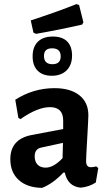

<svg xmlns="http://www.w3.org/2000/svg" viewBox="-20 -901 521 930"><path d="M350 -881 363 -877 384 -793 378 -782Q269 -757 154 -737L142 -743L129 -802Q260 -845 350 -881ZM236 -724Q282 -724 305.5 -700Q329 -676 329 -632Q329 -586 302.5 -560Q276 -534 231 -534Q187 -534 162.5 -558.5Q138 -583 138 -628Q138 -674 163.5 -699Q189 -724 236 -724ZM232 -667Q193 -667 193 -630Q193 -590 234 -590Q274 -590 274 -628Q274 -667 232 -667ZM244 -474Q321 -474 364.5 -439.5Q408 -405 408 -343Q408 -326 402.5 -231.5Q397 -137 397 -121Q397 -91 420 -91Q430 -91 446 -95L456 -87L444 -17Q412 4 371 8Q308 2 294 -65H287Q237 -12 184 9Q112 8 71 -29Q30 -66 30 -130Q30 -227 133 -247L286 -276V-317Q286 -382 222 -382Q162 -382 79 -324L69 -330L54 -418Q142 -474 244 -474ZM285 -209 179 -186Q148 -179 148 -144Q148 -118 162 -103.5Q176 -89 201 -89Q240 -89 283 -135Z"/></svg>

Font: Alegreya Sans
Style: Bold
Weight: 700
Designer: Juan Pablo del Peral
Foundry: Huerta Tipografica
Version: Version 2.007